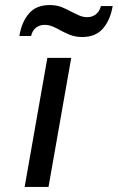

<svg xmlns="http://www.w3.org/2000/svg" viewBox="-20 -740 466 760"><path d="M77.5 0 167.5 -511H262L172 0ZM305.5 -593.5Q278 -593.5 256 -602.5Q234 -611.5 218 -620.5Q205 -628 189.2 -634.8Q173.5 -641.5 155.5 -641.5Q137.5 -641.5 123 -630.8Q108.5 -620 103 -597.5H56.5Q66 -653.5 94.8 -686.8Q123.5 -720 176.5 -720Q205 -720 226.2 -711Q247.5 -702 265.5 -692Q279 -685 294 -678.5Q309 -672 326 -672Q344 -672 358.8 -682.8Q373.5 -693.5 379.5 -716H426Q416.5 -660.5 387.5 -627Q358.5 -593.5 305.5 -593.5Z"/></svg>

Font: Overpass Medium
Style: Italic
Weight: 500
Italic angle: -10°
Designer: Delve Withrington, Dave Bailey, Thomas Jockin
Foundry: Delve Fonts LLC
Version: Version 4.000